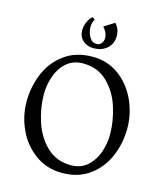

<svg xmlns="http://www.w3.org/2000/svg" viewBox="-139 -1063 1005 1182"><g transform="rotate(15 364.0 -472.0)"><path d="M687 -351Q687 -258 651.5 -173.5Q616 -89 544 -36Q472 17 368 17Q272 17 198 -36Q124 -89 84.5 -174Q45 -259 45 -351Q45 -446 80.5 -531Q116 -616 189 -669.5Q262 -723 368 -723Q463 -723 535.5 -670Q608 -617 647.5 -531Q687 -445 687 -351ZM136 -424Q136 -337 164.5 -249.5Q193 -162 254.5 -102.5Q316 -43 409 -43Q473 -43 514.5 -81Q556 -119 575 -175Q594 -231 594 -288Q594 -373 566 -461Q538 -549 476.5 -608.5Q415 -668 322 -668Q258 -668 216 -630.5Q174 -593 155 -536.5Q136 -480 136 -424ZM262 -865Q262 -824 289 -799.5Q316 -775 358 -775Q410 -775 443.5 -805Q477 -835 477 -885Q477 -930 447 -961L381 -919Q394 -907 402.5 -889Q411 -871 411 -853Q411 -833 399 -819Q387 -805 368 -805Q339 -805 322.5 -835Q306 -865 306 -897Q306 -926 320 -946L304 -959Q285 -943 273.5 -917Q262 -891 262 -865Z"/></g></svg>

Font: Amita
Style: Regular
Weight: 400
Designer: Eduardo Rodriguez Tunni, Modular Infotech, Brian J. Bonislawsky
Foundry: Eduardo Rodriguez Tunni, Modular Infotech, Brian J. Bonislawsky
Version: Version 1.004